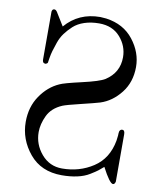

<svg xmlns="http://www.w3.org/2000/svg" viewBox="-82 -772 719 860"><g transform="rotate(10 277.5 -342.0)"><path d="M57 -186Q57 -254 91.5 -304.5Q126 -355 176 -377Q194 -386 273 -404Q352 -422 376 -437Q436 -476 436 -546Q436 -597 401 -637Q366 -677 305 -677Q268 -677 238 -667Q208 -657 188.5 -639Q169 -621 155 -602Q141 -583 132.5 -558.5Q124 -534 119.5 -518.5Q115 -503 112 -484.5Q109 -466 109 -465Q109 -462 104.5 -459.5Q100 -457 98 -457L96 -458Q94 -458 93 -458Q85 -461 85 -475V-692Q87 -704 96 -704Q103 -704 109 -695Q115 -686 146 -635Q207 -706 305 -706L332 -704Q412 -693 456.5 -636Q501 -579 501 -513Q501 -444 462.5 -395Q424 -346 371 -329Q348 -322 285.5 -307Q223 -292 206 -285Q159 -265 140.5 -226Q122 -187 122 -151Q122 -95 159 -51.5Q196 -8 253 -8Q332 -8 394.5 -49Q457 -90 472 -173L475 -197Q475 -207 476 -212Q476 -218 480 -222Q484 -226 489 -226Q501 -226 501 -207V8Q498 21 490 21Q475 21 439 -48Q424 -35 415 -28Q406 -21 382.5 -6.5Q359 8 327 15Q295 22 257 22Q163 22 110 -42Q57 -106 57 -186Z"/></g></svg>

Font: CMU Serif
Style: Roman
Weight: 500
Version: Version 0.7.0